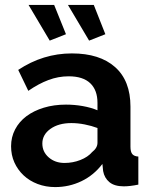

<svg xmlns="http://www.w3.org/2000/svg" viewBox="-20 -750 614 780"><path d="M204 10Q166 10 133 -2.5Q100 -15 76 -37.5Q52 -60 38.5 -90Q25 -120 25 -156Q25 -193 41.5 -224.5Q58 -256 87.5 -278Q117 -300 158 -312.5Q199 -325 248 -325Q283 -325 316.5 -319Q350 -313 376 -302V-332Q376 -384 346.5 -412Q317 -440 259 -440Q217 -440 177 -425Q137 -410 95 -381L54 -466Q155 -533 272 -533Q385 -533 447.5 -477.5Q510 -422 510 -317V-154Q510 -133 517.5 -124Q525 -115 542 -114V0Q508 7 483 7Q445 7 424.5 -10Q404 -27 399 -55L396 -84Q361 -38 311 -14Q261 10 204 10ZM242 -88Q276 -88 306.5 -100Q337 -112 354 -132Q376 -149 376 -170V-230Q352 -239 324 -244.5Q296 -250 270 -250Q218 -250 185 -226.5Q152 -203 152 -167Q152 -133 178 -110.5Q204 -88 242 -88ZM256 -730H361L408 -611L342 -585ZM96 -730H200L248 -611L182 -585Z"/></svg>

Font: PTCRaleway
Style: Bold
Weight: 700
Designer: Matt McInerney, Pablo Impallari, Rodrigo Fuenzalida
Foundry: Matt McInerney, Pablo Impallari, Rodrigo Fuenzalida
Version: Version 3.000g; ttfautohint (v1.5) -l 8 -r 28 -G 28 -x 14 -D